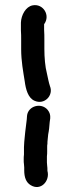

<svg xmlns="http://www.w3.org/2000/svg" viewBox="-20 -707 281 753"><path d="M166 -37V-39C166 -45 166 -51 165 -57L164 -70V-94C165 -101 165 -107 165 -113V-130C165 -135 165 -139 166 -143C166 -148 166 -154 167 -160L169 -180C172 -194 174 -213 175 -229L177 -243C178 -256 175 -266 167 -276C142 -306 90 -292 86 -253L85 -239C83 -222 81 -205 79 -190L77 -170C76 -157 74 -144 74 -130V-101C73 -95 73 -88 73 -81C73 -74 73 -68 74 -63L75 -50V-39C75 -12 82 8 100 19C140 44 177 2 166 -37ZM62 -618V-588C63 -576 63 -563 63 -550V-514C63 -467 71 -426 77 -388C81 -357 90 -323 115 -312C154 -294 191 -333 176 -369C171 -384 168 -401 164 -419C157 -445 154 -482 154 -515V-550C154 -564 154 -577 153 -590V-612C179 -647 149 -694 108 -686C81 -681 63 -648 62 -618Z"/></svg>

Font: Dictator
Style: Regular
Weight: 500
Version: Version MIL.1277